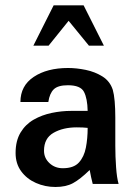

<svg xmlns="http://www.w3.org/2000/svg" viewBox="-20 -708 519 739"><path d="M193.4 11.7Q153.3 11.7 118.2 -3.9Q83 -19.5 61.5 -48.8Q40 -78.1 40 -119.1Q40 -166 59.1 -197.8Q78.1 -229.5 109.9 -247.6Q141.6 -265.6 179.2 -273.4Q216.8 -281.2 253.9 -281.2H317.4Q316.4 -329.1 303.2 -354.5Q290 -379.9 241.2 -379.9Q203.1 -379.9 187 -364.3Q170.9 -348.6 166 -315.4H58.6Q58.6 -377.9 109.9 -412.1Q161.1 -446.3 242.2 -446.3Q274.4 -446.3 310.1 -439Q345.7 -431.6 374.5 -413.6Q403.3 -395.5 414.1 -362.3Q418.9 -345.7 421.4 -317.9Q423.8 -290 423.8 -255.9V-147.5Q423.8 -105.5 426.8 -64.5Q429.7 -23.4 436.5 0H336.9Q334 -10.7 330.6 -26.4Q327.1 -42 325.2 -53.7Q288.1 -17.6 260.7 -2.9Q233.4 11.7 193.4 11.7ZM221.7 -60.5Q263.7 -60.5 283.7 -82.5Q303.7 -104.5 310.5 -139.6Q317.4 -174.8 317.4 -215.8Q300.8 -217.8 275.4 -217.8Q222.7 -217.8 186 -196.8Q149.4 -175.8 149.4 -127.9Q149.4 -99.6 170.4 -80.1Q191.4 -60.5 221.7 -60.5ZM108.4 -532.2 186.5 -687.5H301.8L379.9 -532.2H322.3L244.1 -627.9L167 -532.2Z"/></svg>

Font: Padauk
Style: Bold
Weight: 700
Designer: Debbi Hosken, Becca Hirsbrunner Spalinger
Foundry: SIL International
Version: Version 5.003